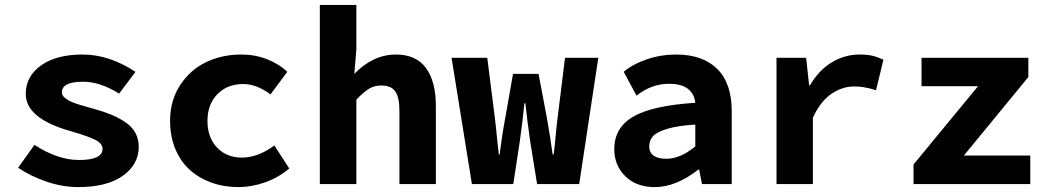

<svg xmlns="http://www.w3.org/2000/svg" viewBox="-20 -743 4237 775"><path d="M295.9 12.2Q232.4 12.2 168 -9.8Q103.5 -31.7 53.2 -65.9L119.1 -158.2Q212.9 -97.2 298.8 -97.2Q394 -97.2 394 -142.1Q394 -164.1 362.8 -179.4Q331.5 -194.8 261.2 -214.8Q84 -265.6 84 -363.8Q84 -435.1 145.8 -479Q207.5 -522.9 313 -522.9Q420.9 -522.9 526.9 -453.1L460.9 -365.2Q383.8 -413.1 315.9 -413.1Q230 -413.1 230 -371.1Q230 -365.2 232.2 -359.9Q234.4 -354.5 240.2 -349.6Q246.1 -344.7 251.5 -340.8Q256.8 -336.9 267.6 -332.5Q278.3 -328.1 285.9 -325.2Q293.5 -322.3 308.1 -318.1Q322.8 -314 331.3 -311.5Q339.8 -309.1 356.9 -304.2Q397.9 -293 427.7 -280.8Q457.5 -268.6 484.6 -250.7Q511.7 -232.9 525.9 -207.8Q540 -182.6 540 -150.9Q540 -79.1 475.8 -33.4Q411.6 12.2 295.9 12.2Z M942.4 12.2Q883.8 12.2 833.5 -5.9Q783.2 -23.9 746.1 -57.4Q709 -90.8 687.7 -141.6Q666.5 -192.4 666.5 -254.9Q666.5 -336.9 706.8 -398.9Q747.1 -460.9 811.5 -491.9Q876 -522.9 953.6 -522.9Q1009.8 -522.9 1058.1 -503.9Q1106.4 -484.9 1139.6 -453.1L1071.8 -361.8Q1016.1 -403.8 961.4 -403.8Q897.5 -403.8 857.4 -362.8Q817.4 -321.8 817.4 -254.9Q817.4 -188 856 -147.5Q894.5 -106.9 956.5 -106.9Q1021 -106.9 1087.4 -155.8L1147.5 -63Q1104 -25.9 1049.6 -6.8Q995.1 12.2 942.4 12.2Z M1271 0V-723.1H1418.5V-543.9L1410.2 -444.8Q1486.3 -522.9 1578.1 -522.9Q1659.2 -522.9 1699.2 -468.8Q1739.3 -414.6 1739.3 -314.9V0H1592.3V-295.9Q1592.3 -349.6 1575.7 -373.8Q1559.1 -397.9 1519 -397.9Q1490.7 -397.9 1469 -384.5Q1447.3 -371.1 1418.5 -340.8V0Z M1884.8 0 1802.7 -509.8H1946.8L1977.1 -270Q1980.5 -244.6 1985.4 -194.3Q1990.2 -144 1993.7 -119.1H1997.1Q2004.9 -189 2020 -270L2050.8 -444.8H2153.8L2187 -270Q2202.1 -183.6 2210.9 -119.1H2214.8Q2218.3 -144 2222.9 -194.3Q2227.5 -244.6 2231 -270L2260.7 -509.8H2395L2317.9 0H2147.9L2119.6 -175.8Q2108.4 -253.4 2100.6 -326.2H2096.7Q2088.4 -243.2 2078.6 -175.8L2051.8 0Z M2622.6 12.2Q2548.8 12.2 2504.2 -31.5Q2459.5 -75.2 2459.5 -141.1Q2459.5 -227.5 2535.9 -272.2Q2612.3 -316.9 2786.6 -328.1Q2782.7 -364.7 2756.3 -384.8Q2730 -404.8 2680.7 -404.8Q2609.4 -404.8 2549.3 -356.9L2497.6 -453.1Q2534.7 -484.4 2591.3 -503.7Q2647.9 -522.9 2709.5 -522.9Q2815.9 -522.9 2874.8 -465.1Q2933.6 -407.2 2933.6 -293.9V0H2813.5L2802.2 -58.1H2798.3Q2708.5 12.2 2622.6 12.2ZM2669.4 -102.1Q2726.1 -102.1 2786.6 -151.9V-240.2Q2716.3 -235.8 2673.8 -223.1Q2631.3 -210.4 2616 -193.4Q2600.6 -176.3 2600.6 -151.9Q2600.6 -127 2618.7 -114.5Q2636.7 -102.1 2669.4 -102.1Z M3114.3 0V-509.8H3233.9L3246.1 -397.9H3249Q3284.7 -459.5 3337.2 -491.2Q3389.6 -522.9 3450.2 -522.9Q3481 -522.9 3501.2 -518.1Q3521.5 -513.2 3545.9 -502L3516.1 -378.9Q3494.6 -385.3 3486.6 -387.2Q3478.5 -389.2 3462.2 -391.6Q3445.8 -394 3428.2 -394Q3378.9 -394 3335 -363.5Q3291 -333 3261.2 -268.1V0Z M3667.5 0V-79.1L3927.7 -395H3699.7V-509.8H4130.9V-432.1L3870.6 -115.2H4138.7V0Z"/></svg>

Font: Office Code Pro Bold
Style: Regular
Weight: 700
Designer: Nathan Rutzky & Paul D. Hunt
Foundry: Adobe Systems Incorporated
Version: Version 1.004;PS 001.004;hotconv 1.0.70;makeotf.lib2.5.58329